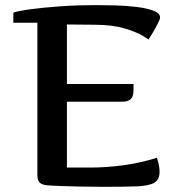

<svg xmlns="http://www.w3.org/2000/svg" viewBox="-20 -719 691 745"><path d="M163.1 0Q140.6 -2.4 132.8 -11.7Q125 -21 125 -42V-630.9H31.7V-669.9Q51.3 -676.8 100.1 -683.3Q148.9 -689.9 215.1 -694.6Q281.2 -699.2 352.1 -699.2Q386.7 -699.2 429.4 -698Q472.2 -696.8 511.2 -691.9Q550.3 -687 575.7 -677.5Q601.1 -668 601.1 -650.9Q601.1 -644.5 591.3 -625.5Q581.5 -606.4 570.6 -588.4Q559.6 -570.3 556.2 -565.9Q556.2 -566.4 533 -580.6Q509.8 -594.7 463.6 -608.6Q417.5 -622.6 348.1 -623L239.7 -624V-393.1H498V-369.1Q498 -343.8 487.1 -334Q476.1 -324.2 452.1 -324.2H239.7V-68.8H328.1Q393.6 -68.8 459.7 -77.9Q525.9 -86.9 588.9 -106.9Q588.4 -106.9 593.8 -89.4Q599.1 -71.8 599.1 -51.8Q599.1 -21.5 577.9 -9.5Q556.6 2.4 508.3 4.2Q460 5.9 378.9 5.9Q334.5 5.9 291 4.9Q247.6 3.9 213.6 2.7Q179.7 1.5 163.1 0Z"/></svg>

Font: Artifika
Style: Regular
Weight: 400
Designer: Yulya Zhdanova, Ivan Petrov | Cyreal.org
Foundry: Cyreal.org
Version: Version 1.102; ttfautohint (v1.8.4.7-5d5b)